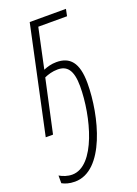

<svg xmlns="http://www.w3.org/2000/svg" viewBox="-147 -589 637 891"><g transform="rotate(-20 172.0 -144.0)"><path d="M64 240C210 240 274 -10 274 -170C274 -273 237 -311 171 -311C147 -311 126 -305 107 -297L149 -494H291L298 -528H119L6 0H42L99 -262C117 -270 139 -277 165 -277C210 -277 237 -250 237 -168C237 -21 178 205 63 205C40 205 18 197 1 187V225C16 233 35 240 64 240Z"/></g></svg>

Font: Noto Sans ExtraCondensed ExtraLight
Style: Italic
Weight: 200
Width: 2
Italic angle: -12°
Designer: Monotype Design Team
Foundry: Monotype Imaging Inc.
Version: Version 2.013